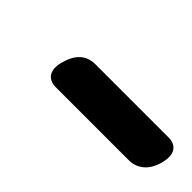

<svg xmlns="http://www.w3.org/2000/svg" viewBox="-2 -756 410 410"><g transform="rotate(45 203.0 -551.0)"><path d="M101 -550.5Q114 -598 154 -598H375Q393.5 -598 401.2 -585.8Q409 -573.5 403 -550.5Q397 -527.5 382.8 -515.5Q368.5 -503.5 350 -503.5H129.5Q110.5 -503.5 102.8 -515.8Q95 -528 101 -550.5Z"/></g></svg>

Font: Fraunces 144pt S100
Style: Bold Italic
Weight: 700
Italic angle: -16°
Version: Version 1.000; ttfautohint (v1.8.3)